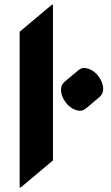

<svg xmlns="http://www.w3.org/2000/svg" viewBox="-20 -777 473 816"><path d="M337.9 -488.3Q347.2 -488.3 358.4 -483.9Q382.3 -474.6 397.5 -454.1Q418.5 -426.8 418.5 -398.4Q418.5 -377.4 401.9 -363.8L345.7 -316.4Q333.5 -306.2 320.3 -306.2Q311 -306.2 299.3 -310.5Q276.4 -319.3 260.3 -340.3Q239.3 -367.7 239.3 -396Q239.3 -417 255.9 -430.7L312.5 -478Q324.7 -488.3 337.9 -488.3ZM63.5 19.5V-642.1L200.2 -756.8H205.1V-95.2L68.4 19.5Z"/></svg>

Font: Gothica
Style: Bold
Weight: 700
Designer: Wojciech Kalinowski "wmk69" (wmk69@o2.pl)
Foundry: Wojciech Kalinowski "wmk69" (wmk69@o2.pl)
Version: Version 2.1.0; 2021-05-14